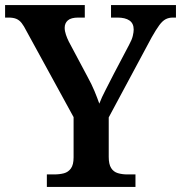

<svg xmlns="http://www.w3.org/2000/svg" viewBox="-22 -734 711 754"><path d="M162 0V-49H190Q212 -49 229 -53.5Q246 -58 256.5 -72.5Q267 -87 267 -116V-274L82 -612Q72 -632 63 -643.5Q54 -655 42 -660Q30 -665 11 -665H-2V-714H311V-665H286Q257 -665 244.5 -654Q232 -643 232 -625Q232 -612 237 -597.5Q242 -583 248 -571L322 -432Q338 -403 349 -376.5Q360 -350 368 -327Q377 -351 393 -381.5Q409 -412 425 -444L485 -558Q496 -578 499.5 -593Q503 -608 503 -618Q503 -642 486.5 -653.5Q470 -665 439 -665H414V-714H669V-665H657Q641 -665 628.5 -658.5Q616 -652 603.5 -635Q591 -618 574 -588L405 -273V-118Q405 -89 414.5 -74Q424 -59 441 -54Q458 -49 478 -49H510V0Z"/></svg>

Font: Noto Serif Hebrew SemiBold
Style: Regular
Weight: 600
Version: Version 2.003